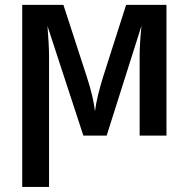

<svg xmlns="http://www.w3.org/2000/svg" viewBox="-20 -548 762 776"><path d="M178.2 -322.3V207.5H69.8V-528.3H236.3L330.6 -238.3Q344.2 -196.8 352.5 -161.6Q360.8 -126.5 363.8 -98.6Q368.2 -130.9 376.7 -165.8Q385.3 -200.7 397 -238.3L489.7 -528.3H652.8V0H544.4V-322.3Q544.4 -348.6 546.4 -378.9Q548.3 -409.2 551.8 -443.8L411.1 0H316.9L171.9 -442.9Q174.8 -405.3 176.5 -375Q178.2 -344.7 178.2 -322.3Z"/></svg>

Font: Arimo SemiBold
Style: Regular
Weight: 600
Designer: Steve Matteson
Foundry: Monotype Imaging Inc.
Version: Version 1.33